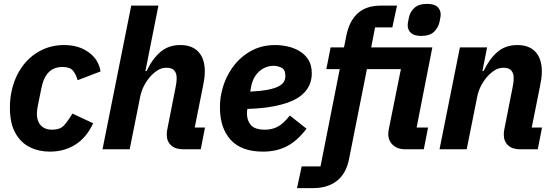

<svg xmlns="http://www.w3.org/2000/svg" viewBox="-20 -769 2858 989"><path d="M237 12Q180 12 133.5 -11Q87 -34 59 -84Q31 -134 31 -215Q31 -236 33 -256.5Q35 -277 39 -296Q54 -368 92 -422.5Q130 -477 186.5 -507Q243 -537 310 -537Q385 -537 436.5 -500Q488 -463 498 -401L380 -356Q371 -387 355.5 -405.5Q340 -424 302 -424Q258 -424 231 -397Q204 -370 193 -314L175 -225Q173 -215 171.5 -204.5Q170 -194 170 -183Q170 -159 178.5 -140.5Q187 -122 204.5 -111.5Q222 -101 249 -101Q290 -101 310.5 -124Q331 -147 353 -184L460 -134Q426 -61 369 -24.5Q312 12 237 12Z M508 0 656 -740H796L729 -403H735Q765 -466 806.5 -501.5Q848 -537 909 -537Q970 -537 1002.5 -501.5Q1035 -466 1035 -401Q1035 -382 1032.5 -364.5Q1030 -347 1026 -327L983 -112H1036L1014 0H923Q883 0 861 -20.5Q839 -41 839 -76Q839 -85 840 -92.5Q841 -100 842 -104L883 -312Q886 -326 888 -339.5Q890 -353 890 -368Q890 -391 878 -405.5Q866 -420 837 -420Q812 -420 790.5 -406Q769 -392 752 -372Q734 -351 721 -325.5Q708 -300 702 -270L648 0Z M1335 12Q1223 12 1168 -49Q1113 -110 1113 -214Q1113 -233 1114.5 -251Q1116 -269 1120 -287Q1134 -356 1171.5 -412.5Q1209 -469 1266.5 -503Q1324 -537 1398 -537Q1428 -537 1460.5 -530Q1493 -523 1521.5 -506.5Q1550 -490 1568 -462Q1586 -434 1586 -391Q1586 -359 1574 -331.5Q1562 -304 1537 -282Q1512 -260 1472.5 -244.5Q1433 -229 1379 -219.5Q1325 -210 1254 -208Q1253 -199 1252.5 -194Q1252 -189 1252 -185Q1252 -148 1272.5 -124.5Q1293 -101 1345 -101Q1380 -101 1409 -115.5Q1438 -130 1473 -174L1559 -106Q1510 -42 1456.5 -15Q1403 12 1335 12ZM1390 -430Q1361 -430 1336.5 -416.5Q1312 -403 1295.5 -378.5Q1279 -354 1273 -320L1269 -297Q1325 -300 1360.5 -307Q1396 -314 1415.5 -324.5Q1435 -335 1442.5 -348Q1450 -361 1450 -377Q1450 -411 1429.5 -420.5Q1409 -430 1390 -430Z M1661 -413 1683 -525H1752L1765 -590Q1781 -664 1824.5 -702Q1868 -740 1941 -740H2025L2001 -628H1912L1892 -525H2207L2126 -112H2185L2163 0H2066Q2028 0 2004 -22Q1980 -44 1980 -78Q1980 -86 1981 -93.5Q1982 -101 1983 -105L2045 -413H1870L1778 50Q1763 126 1715 163Q1667 200 1594 200H1510L1534 88H1631L1730 -413ZM2150 -584Q2113 -584 2096.5 -599.5Q2080 -615 2080 -639Q2080 -644 2081 -651Q2082 -658 2086 -677Q2092 -708 2114.5 -728.5Q2137 -749 2180 -749Q2217 -749 2233.5 -733.5Q2250 -718 2250 -694Q2250 -690 2249 -682Q2248 -674 2244 -656Q2237 -625 2215 -604.5Q2193 -584 2150 -584Z M2384 0H2244L2349 -525H2489L2465 -403H2471Q2501 -466 2542.5 -501.5Q2584 -537 2645 -537Q2706 -537 2738.5 -501.5Q2771 -466 2771 -401Q2771 -382 2768.5 -364.5Q2766 -347 2762 -327L2719 -112H2772L2750 0H2659Q2619 0 2597 -20.5Q2575 -41 2575 -76Q2575 -85 2576 -92.5Q2577 -100 2578 -104L2619 -312Q2622 -326 2624 -339.5Q2626 -353 2626 -368Q2626 -391 2614 -405.5Q2602 -420 2573 -420Q2548 -420 2526.5 -406Q2505 -392 2488 -372Q2470 -351 2457 -325.5Q2444 -300 2438 -270Z"/></svg>

Font: IBM Plex Sans
Style: Bold Italic
Weight: 700
Italic angle: -11.31°
Designer: Mike Abbink, Paul van der Laan, Pieter van Rosmalen
Foundry: Bold Monday
Version: Version 3.201